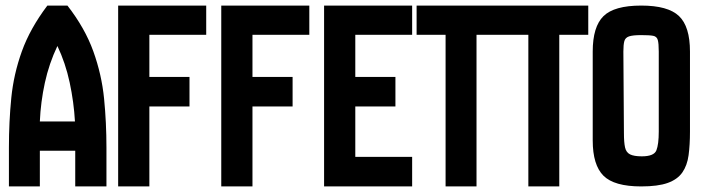

<svg xmlns="http://www.w3.org/2000/svg" viewBox="-20 -669 2524 689"><path d="M12 0V-139Q12 -232 20.5 -317.5Q29 -403 58.5 -485Q88 -567 150 -649H222Q285 -568 315 -484.5Q345 -401 353.5 -315Q362 -229 362 -139V0H250V-128H123V0ZM123 -233H249Q245 -303 230 -373Q215 -443 186 -504Q156 -441 141 -372Q126 -303 123 -233Z M404 0V-649H720V-544H516V-393H660V-287H516V0Z M774 0V-649H1090V-544H886V-393H1030V-287H886V0Z M1143 0V-649H1459V-544H1255V-393H1399V-287H1255V-106H1459V0Z M1579 0V-544H1475V-649H1794V-544H1690V0Z M1876 0V-544H1772V-649H2091V-544H1987V0Z M2281 0Q2184 0 2145.5 -38.5Q2107 -77 2107 -165V-484Q2107 -573 2145.5 -611Q2184 -649 2281 -649Q2377 -649 2416.5 -611.5Q2456 -574 2456 -484V-197Q2456 -149 2451 -112Q2446 -75 2428.5 -50Q2411 -25 2376 -12.5Q2341 0 2281 0ZM2283 -108Q2327 -108 2335.5 -129.5Q2344 -151 2344 -197V-484Q2344 -513 2340.5 -525.5Q2337 -538 2324 -540.5Q2311 -543 2281 -543Q2251 -543 2237.5 -538.5Q2224 -534 2220.5 -521.5Q2217 -509 2217 -484L2219 -192Q2219 -158 2223 -140Q2227 -122 2241 -115Q2255 -108 2283 -108Z"/></svg>

Font: New Amsterdam
Style: Regular
Weight: 400
Designer: Vladimir Nikolic
Foundry: Vladimir Nikolic
Version: Version 1.000; ttfautohint (v1.8.4.7-5d5b)